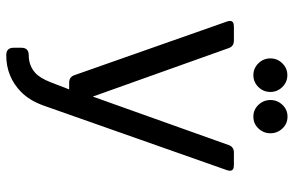

<svg xmlns="http://www.w3.org/2000/svg" viewBox="-186 -566 957 626"><g transform="rotate(90 293.0 -253.5)"><path d="M250 0Q231.4 0 225.6 -17.1L50.8 -514.2Q48.8 -519.5 48.8 -524.4Q48.8 -537.1 66.9 -537.1H112.8Q131.3 -537.1 137.2 -520.5L295.4 -77.1L453.6 -520.5Q459.5 -537.1 478 -537.1H519Q537.1 -537.1 537.1 -524.4Q537.1 -519.5 535.2 -514.2L325.2 82Q308.6 128.9 280.3 156.7Q231 205.1 160.6 205.1Q136.2 205.1 136.2 181.2V155.8Q136.2 131.8 160.6 131.8Q194.3 131.8 218.3 110.4Q235.4 94.7 249 59.6L272 0ZM322.3 -695.3Q337.9 -711.9 360.8 -711.9Q383.8 -711.9 399.4 -695.3Q415 -678.7 415 -656.2Q415 -633.8 399.4 -617.2Q383.8 -600.6 360.8 -600.6Q337.9 -600.6 322.3 -617.2Q306.6 -633.8 306.6 -656.2Q306.6 -678.7 322.3 -695.3ZM187 -695.1Q203.1 -711.4 225.6 -711.4Q248 -711.4 264.2 -695.1Q280.3 -678.7 280.3 -656Q280.3 -633.3 264.2 -616.9Q248 -600.6 225.6 -600.6Q203.1 -600.6 187 -616.9Q170.9 -633.3 170.9 -656Q170.9 -678.7 187 -695.1Z"/></g></svg>

Font: Simply Mono
Style: Book
Weight: 400
Designer: Wojciech Kalinowski "wmk69" (wmk69@o2.pl)
Foundry: Wojciech Kalinowski "wmk69" (wmk69@o2.pl)
Version: Version 1.0.0